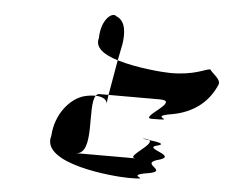

<svg xmlns="http://www.w3.org/2000/svg" viewBox="-42 -727 714 593"><g transform="rotate(5 315.0 -430.5)"><path d="M128 -291C100 -201 332 -182 376 -182C461 -182 365 -188 425 -200C509 -212 409 -227 458 -244C531 -262 416 -276 452 -288C488 -296 454 -301 430 -304C450 -292 356 -244 395 -244H208C268 -244 230 -394 254 -426C244 -426 232 -425 217 -421C176 -409 132 -360 128 -291ZM248 -604C249 -664 284 -689 296 -676C327 -664 327 -623 322 -591L312 -541C269 -554 239 -574 248 -604ZM254 -426C257 -430 260 -432 265 -432H293L289 -404C290 -416 277 -425 254 -426ZM312 -541 293 -432H452C519 -432 389 -370 433 -370C518 -370 423 -376 483 -388C567 -400 609 -446 629 -494C634 -510 608 -525 599 -538C583 -537 552 -516 478 -516C457 -516 373 -522 312 -541ZM414 -307C422 -307 428 -306 430 -304C415 -306 404 -307 414 -307Z"/></g></svg>

Font: bitstorm
Style: obl
Weight: 400
Version: Version 0.2